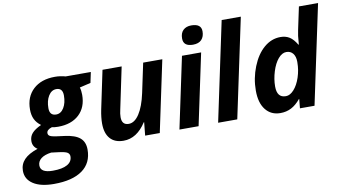

<svg xmlns="http://www.w3.org/2000/svg" viewBox="-148 -985 2600 1451"><g transform="rotate(-10 1152.5 -260.0)"><path d="M484.9 -386.2Q484.9 -291 425.8 -235.4Q366.2 -180.2 265.1 -180.2Q235.8 -180.2 216.8 -185.1Q175.8 -171.9 175.8 -147Q175.8 -131.3 189.5 -123.8Q203.1 -116.2 233.9 -111.8L300.8 -103Q380.4 -92.8 416.7 -61.8Q453.1 -30.8 453.1 27.8Q453.1 130.9 377.2 185.5Q301.3 240.2 159.2 240.2Q57.1 240.2 0.5 203.4Q-56.2 166.5 -56.2 102.1Q-56.2 51.8 -22.5 16.1Q11.2 -19.5 82 -43Q45.9 -65.9 45.9 -107.9Q45.9 -142.6 67.6 -167.7Q89.4 -192.9 139.2 -215.8Q106.9 -239.7 92 -270.8Q77.1 -301.8 77.1 -345.2Q77.1 -442.4 138.4 -499.3Q199.7 -556.2 305.2 -556.2Q345.2 -556.2 386.2 -544.9H579.1L562 -463.9L477.1 -443.8Q484.9 -418.9 484.9 -386.2ZM299.8 -462.9Q262.2 -462.9 239 -425.3Q215.8 -387.7 215.8 -330.8Q215.8 -273.9 266.1 -273.9Q302.7 -273.9 325.4 -311.3Q348.1 -348.6 348.1 -405.8Q348.1 -462.9 299.8 -462.9ZM73.2 84Q73.2 140.1 168 140.1Q240.7 140.1 278.8 118.4Q316.9 96.7 316.9 56.2Q316.9 37.1 301 26.6Q285.2 16.1 233.9 9.8L178.2 2.9Q127 9.8 100.1 30.8Q73.2 51.8 73.2 84Z M741.2 -168.9Q741.2 -108.9 793.9 -108.9Q838.9 -108.9 875.2 -164.3Q911.6 -219.7 933.1 -319.8L981 -545.9H1127.9L1012.2 0H899.9L910.2 -101.1H907.2Q835.9 9.8 733.9 9.8Q666.5 9.8 630.9 -30.5Q595.2 -70.8 595.2 -147Q595.2 -192.4 606.9 -251L668.9 -545.9H815.9L749 -227.1Q741.2 -195.3 741.2 -168.9Z M1302.2 -673.8Q1302.2 -715.8 1325.2 -737.8Q1348.1 -759.8 1387.2 -759.8Q1463.9 -759.8 1463.9 -701.2Q1463.9 -660.6 1441.9 -637.2Q1419.9 -613.8 1376 -613.8Q1302.2 -613.8 1302.2 -673.8ZM1163.1 0 1278.8 -545.9H1425.8L1310.1 0Z M1460 0 1621.1 -759.8H1768.1L1606.9 0Z M1937 9.8Q1865.7 9.8 1824.2 -42.5Q1782.7 -94.7 1782.7 -189.2Q1782.7 -283.7 1817.6 -371.3Q1852.5 -459 1909.4 -507.6Q1966.3 -556.2 2035.6 -556.2Q2076.2 -556.2 2105 -537.8Q2133.8 -519.5 2159.7 -476.1H2163.6L2164.6 -489.7Q2167.5 -544.4 2176.8 -585L2213.9 -759.8H2360.8L2199.7 0H2087.9L2094.7 -70.8H2092.8Q2058.1 -28.8 2020.5 -9.5Q1982.9 9.8 1937 9.8ZM2001 -108.9Q2031.7 -108.9 2061.8 -142.1Q2091.8 -175.3 2110.4 -231.2Q2128.9 -287.1 2128.9 -345.2Q2128.9 -348.1 2128.9 -351.1Q2128.9 -390.6 2110.6 -413.8Q2092.3 -437 2059.6 -437Q2026.9 -437 1997.3 -402.3Q1967.8 -367.7 1949.7 -309.3Q1931.6 -251 1931.6 -194.8Q1931.6 -108.9 1998.5 -108.9Q2000 -108.9 2001 -108.9Z"/></g></svg>

Font: Open Sans Hebrew
Style: Bold Italic
Weight: 700
Italic angle: -12°
Foundry: Ascender Corporation, Yanek Iontef
Version: Version 2.001;PS 002.001;hotconv 1.0.70;makeotf.lib2.5.58329